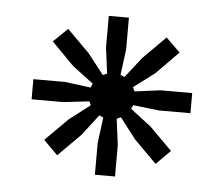

<svg xmlns="http://www.w3.org/2000/svg" viewBox="-39 -744 598 513"><g transform="rotate(5 260.0 -487.0)"><path d="M47 -460V-514H132L201 -505L206 -516L150 -558L90 -619L128 -656L188 -596L231 -541L242 -546L233 -615V-700H287V-615L278 -546L289 -541L332 -596L392 -656L430 -619L370 -558L314 -516L319 -505L388 -514H473V-460H388L319 -468L314 -458L370 -415L430 -355L392 -317L332 -377L289 -433L278 -428L287 -359V-274H233V-359L242 -428L231 -433L188 -377L128 -317L90 -355L150 -415L206 -458L201 -468L132 -460Z"/></g></svg>

Font: Space Grotesk Light
Style: Regular
Weight: 400
Version: Version 2.000